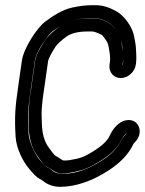

<svg xmlns="http://www.w3.org/2000/svg" viewBox="-20 -679 557 738"><path d="M454 -452C454 -447 454 -442 453 -437L452 -430L451 -429V-430L452 -437C453 -442 454 -447 454 -452ZM232 -590C258 -603 296 -609 325 -609H342C377 -609 409 -590 428 -562C445 -537 450 -510 452 -482C450 -494 448 -504 447 -515C441 -562 397 -608 342 -608H325C290 -608 259 -603 232 -590ZM210 -577C184 -559 165 -542 152 -522C132 -491 118 -467 115 -445L102 -354C101 -345 100 -336 98 -327C90 -281 89 -235 90 -196C91 -153 100 -115 120 -85C138 -59 149 -43 165 -35C181 -27 195 -12 218 -12C227 -12 236 -13 244 -14C279 -20 305 -26 338 -44C391 -73 430 -104 447 -142C452 -152 459 -162 467 -167C460 -158 452 -152 447 -141C435 -115 412 -88 373 -63C317 -27 268 -11 223 -11C206 -11 194 -13 180 -24C174 -29 168 -33 160 -37C158 -38 147 -47 133 -64C114 -86 92 -134 90 -164C85 -245 89 -272 101 -354L114 -445C116 -462 126 -484 143 -510C174 -556 178 -557 210 -577ZM444 -379C471 -379 498 -402 502 -430L503 -437C504 -445 504 -454 504 -462L503 -484C502 -508 501 -509 496 -537C490 -574 459 -617 430 -634C404 -649 377 -659 349 -659H332C310 -659 285 -656 258 -650C220 -642 185 -619 154 -596C123 -573 71 -495 64 -445L51 -354C39 -271 35 -235 40 -153C43 -109 67 -59 93 -29C109 -10 120 2 133 9C138 12 143 14 145 16C164 32 188 40 216 39C272 38 334 17 396 -23C441 -52 474 -85 493 -126C493 -126 496 -130 500 -134C534 -169 514 -224 467 -217C436 -213 413 -183 401 -156C393 -138 368 -113 319 -86C300 -75 283 -70 271 -68C248 -64 246 -62 226 -62C223 -62 220 -63 216 -66C208 -72 201 -76 192 -81C190 -82 179 -95 164 -117C150 -138 142 -166 141 -203C141 -213 140 -224 140 -234C139 -270 146 -314 152 -354L165 -445C166 -450 174 -470 193 -499C199 -508 213 -522 235 -538C254 -551 279 -558 317 -558H334C339 -558 352 -555 371 -545C372 -545 378 -538 385 -528C393 -517 396 -508 397 -502C400 -482 406 -462 402 -437L401 -430C397 -402 417 -379 444 -379Z"/></svg>

Font: AppleStorm
Style: CBoIta
Weight: 400
Foundry: Cannot Into Space Fonts
Version: Version 1.01